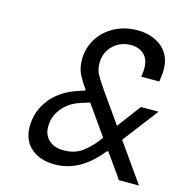

<svg xmlns="http://www.w3.org/2000/svg" viewBox="-106 -811 872 915"><g transform="rotate(15 329.5 -353.0)"><path d="M659 0H560L476 -119H470L462 -110Q366 7 244 7Q172 7 127.5 -31Q83 -69 83 -137Q83 -212 128.5 -271Q174 -330 255 -358L294 -371L295 -375L292 -380Q270 -410 255.5 -439.5Q241 -469 241 -511Q241 -567 270 -613.5Q299 -660 349.5 -686.5Q400 -713 462 -713Q534 -713 582 -674Q630 -635 630 -561Q630 -545 627 -525L624 -504H535L537 -520Q539 -529 539 -547Q539 -591 514 -614Q489 -637 450 -637Q397 -637 361.5 -602Q326 -567 326 -515Q326 -484 338.5 -460.5Q351 -437 383 -391L484 -248L571 -364H658L525 -190ZM435 -176 332 -322 285 -307Q231 -289 199.5 -249Q168 -209 168 -160Q168 -118 195 -93.5Q222 -69 268 -69Q324 -69 361.5 -98Q399 -127 427 -165Z"/></g></svg>

Font: Be Vietnam
Style: Italic
Weight: 400
Italic angle: -9.33299°
Designer: Gabriel Lam
Foundry: TypeRant
Version: Version 3.000